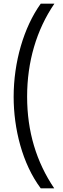

<svg xmlns="http://www.w3.org/2000/svg" viewBox="-20 -819 348 1055"><path d="M55 -287C55 -113 102 80 204 216H278C180 71 129 -96 129 -288C129 -479 180 -654 279 -799H204C110 -668 55 -477 55 -287Z"/></svg>

Font: Noto Sans Sinhala ExtraCondensed
Style: Regular
Weight: 400
Width: 2
Designer: Jelle Bosma - Monotype Design Team
Foundry: Monotype Imaging Inc.
Version: Version 2.006